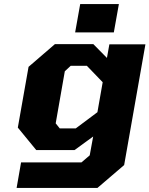

<svg xmlns="http://www.w3.org/2000/svg" viewBox="-20 -741 738 948"><path d="M351 -581 376 -721H567L542 -581ZM62 187 84 61H382L423 26L440 -67L348 0H159L68 -111L121 -411L251 -523H441L508 -455L520 -522H698L593 74L461 187ZM275 -107H354L461 -187L487 -335L409 -416H329L300 -389L255 -132Z"/></svg>

Font: Tomorrow
Style: Bold Italic
Weight: 700
Italic angle: -10°
Designer: Tony de Marco, Monica Rizzolli
Foundry: Just in Type
Version: Version 2.002